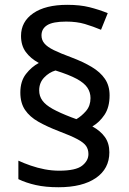

<svg xmlns="http://www.w3.org/2000/svg" viewBox="-20 -785 547 811"><path d="M65.9 -394Q65.9 -441.9 89.6 -472.4Q113.3 -502.9 144 -519Q108.9 -538.1 88.9 -565.4Q68.8 -592.8 68.8 -633.3Q68.8 -693.4 120.4 -729Q171.9 -764.6 264.2 -764.6Q317.9 -764.6 357.7 -754.6Q397.5 -744.6 435.1 -729.5L406.7 -659.2Q373 -673.3 338.6 -683.6Q304.2 -693.8 259.3 -693.8Q203.6 -693.8 179.4 -678.7Q155.3 -663.6 155.3 -635.3Q155.3 -616.2 167.5 -601.6Q179.7 -586.9 207.5 -573.2Q235.4 -559.6 281.7 -542.5Q331.1 -523.9 367.4 -502.2Q403.8 -480.5 423.3 -451.7Q442.9 -422.9 442.9 -382.3Q442.9 -332 421.4 -300Q399.9 -268.1 370.1 -251Q404.3 -232.4 423.1 -206.1Q441.9 -179.7 441.9 -141.6Q441.9 -72.3 385 -33.2Q328.1 5.9 227.1 5.9Q172.4 5.9 131.1 -3.4Q89.8 -12.7 57.6 -28.3V-106.4Q80.6 -95.7 109.4 -85.7Q138.2 -75.7 168.9 -69.8Q199.7 -64 229.5 -64Q299.8 -64 326.7 -85Q353.5 -106 353.5 -134.3Q353.5 -153.8 343.8 -168.2Q334 -182.6 307.1 -197Q280.3 -211.4 229.5 -230.5Q178.7 -250 142.1 -270.8Q105.5 -291.5 85.7 -320.8Q65.9 -350.1 65.9 -394ZM145.5 -403.3Q145.5 -378.9 159.2 -360.1Q172.9 -341.3 202.9 -324.7Q232.9 -308.1 281.2 -289.6L302.7 -281.7Q325.2 -294.9 343.8 -316.7Q362.3 -338.4 362.3 -370.6Q362.3 -395 349.1 -414.8Q335.9 -434.6 304 -451.9Q272 -469.2 214.4 -487.3Q187.5 -479.5 166.5 -457.5Q145.5 -435.5 145.5 -403.3Z"/></svg>

Font: Open Sans Medium
Style: Regular
Weight: 500
Designer: Monotype Design Team
Foundry: Monotype Imaging Inc.
Version: Version 3.000